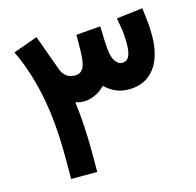

<svg xmlns="http://www.w3.org/2000/svg" viewBox="-98 -764 886 867"><g transform="rotate(-15 344.5 -331.0)"><path d="M130.4 -101.6Q130.4 -266.6 104.5 -393.3Q78.6 -520 30.8 -618.2L145 -659.2Q159.7 -617.7 174.8 -576.4Q189.9 -535.2 205.1 -493.2Q221.7 -446.8 270 -446.8Q294.9 -446.8 307.9 -469.2Q320.8 -491.7 321.3 -557.1Q321.3 -573.7 321.5 -589.8Q321.8 -606 321.8 -622.6L435.5 -631.8Q436 -614.3 436.8 -596.7Q437.5 -579.1 438 -561Q440.4 -493.7 455.1 -470.2Q469.7 -446.8 487.8 -446.8Q511.7 -446.8 521.5 -466.8Q531.2 -486.8 531.2 -524.4Q531.2 -566.4 526.9 -592.8Q522.5 -619.1 517.6 -647L640.1 -661.6Q643.6 -631.8 647.2 -602.3Q650.9 -572.8 650.9 -527.3Q650.9 -471.2 633.5 -424.8Q616.2 -378.4 579.6 -350.8Q543 -323.2 485.8 -323.2Q424.3 -323.2 377.4 -369.1Q354 -345.7 328.1 -334.5Q302.2 -323.2 277.3 -323.2Q267.6 -323.2 257.6 -324.7Q247.6 -326.2 238.3 -330.1Q245.6 -270 249 -212.6Q252.4 -155.3 252.4 -100.1V0H130.4Z"/></g></svg>

Font: Vazir FD-UI
Style: Bold-FD-UI
Weight: 700
Designer: Saber Rastikerdar
Foundry: Saber Rastikerdar
Version: Version 30.0.0